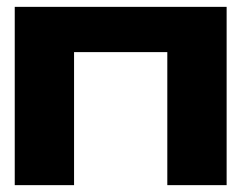

<svg xmlns="http://www.w3.org/2000/svg" viewBox="-20 -540 704 560"><path d="M23 0V-520H641V0H468V-388H196V0Z"/></svg>

Font: Non Bureau Extended
Style: Bold
Weight: 700
Width: 7
Designer: Jona Saucedo
Foundry: Non Foundry
Version: Version 1.000; ttfautohint (v1.8.4)